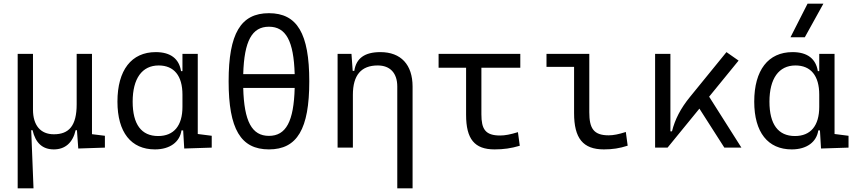

<svg xmlns="http://www.w3.org/2000/svg" viewBox="-20 -815 4728 1060"><path d="M277.3 9.8C339.4 9.8 381.8 -26.9 397.5 -96.2H404.8L412.1 4.9L559.1 0V-65.4L487.8 -74.2V-517.6H403.3V-239.3C403.3 -120.1 360.4 -73.7 277.3 -73.7C204.1 -73.7 162.1 -122.6 162.1 -210V-517.6H77.6V224.6H165L152.3 -96.2H159.7C176.3 -25.4 214.8 9.8 277.3 9.8Z M835.4 9.8C918.5 9.8 972.7 -31.2 981.9 -95.2H991.2L997.1 4.9L1148.9 0V-65.4L1071.8 -75.2V-517.6H987.3V-422.4H979.5C968.8 -489.7 922.9 -527.3 839.8 -527.3C705.6 -527.3 628.4 -427.7 628.4 -253.9C628.4 -84 704.1 9.8 835.4 9.8ZM987.3 -225.1C987.3 -121.1 939.9 -64 853 -64C760.7 -64 712.4 -128.4 712.4 -253.9C712.4 -381.3 764.2 -453.6 856 -453.6C940.9 -453.6 987.3 -396.5 987.3 -292.5Z M1464.8 9.8C1620.6 9.8 1687.5 -102.5 1687.5 -366.2C1687.5 -629.9 1620.6 -742.2 1464.8 -742.2C1309.1 -742.2 1242.2 -629.9 1242.2 -366.2C1242.2 -102.5 1309.1 9.8 1464.8 9.8ZM1464.8 -64.9C1370.6 -64.9 1327.6 -144.5 1322.8 -329.6H1606.9C1602.1 -144.5 1559.1 -64.9 1464.8 -64.9ZM1322.8 -405.8C1328.1 -588.9 1371.1 -667.5 1464.8 -667.5C1558.6 -667.5 1601.6 -588.9 1606.9 -405.8Z M2173.3 224.6H2257.8V-336.9C2257.8 -458 2193.4 -527.3 2080.1 -527.3C1993.2 -527.3 1946.3 -493.2 1936 -423.8H1927.2L1920.4 -517.6H1843.8V0H1928.2V-291.5C1928.2 -400.4 1974.1 -453.6 2065.4 -453.6C2133.8 -453.6 2173.3 -411.6 2173.3 -337.4Z M2710.4 9.8C2760.3 9.8 2801.8 3.9 2849.6 -10.3L2839.4 -85.4C2798.8 -72.8 2768.6 -66.9 2741.2 -66.9C2659.2 -66.9 2637.7 -102.1 2637.7 -184.1V-440.9H2852.5V-517.6H2401.4V-440.9H2553.2V-181.2C2553.2 -47.4 2599.6 9.8 2710.4 9.8Z M3314 9.8C3361.3 9.8 3400.4 3.9 3445.3 -10.7L3435.1 -86.4C3396 -73.7 3366.7 -67.9 3340.3 -67.9C3256.8 -67.9 3233.4 -106.9 3233.4 -195.3V-517.6H2997.1V-445.8H3149.4V-190.4C3149.4 -51.3 3198.7 9.8 3314 9.8Z M3596.7 0H3665.5L3841.3 -215.3L3979 0H4073.2L3895 -281.2L4057.6 -480.5L3990.7 -527.3L3789.6 -280.3C3737.3 -216.3 3706.1 -155.3 3689.9 -89.8H3681.2V-517.6H3596.7Z M4351.1 9.8C4434.1 9.8 4488.3 -31.2 4497.6 -95.2H4506.8L4512.7 4.9L4664.6 0V-65.4L4587.4 -75.2V-517.6H4502.9V-422.4H4495.1C4484.4 -489.7 4438.5 -527.3 4355.5 -527.3C4221.2 -527.3 4144 -427.7 4144 -253.9C4144 -84 4219.7 9.8 4351.1 9.8ZM4502.9 -225.1C4502.9 -121.1 4455.6 -64 4368.7 -64C4276.4 -64 4228 -128.4 4228 -253.9C4228 -381.3 4279.8 -453.6 4371.6 -453.6C4456.5 -453.6 4502.9 -396.5 4502.9 -292.5ZM4344.2 -609.4H4423.3L4525.9 -794.9H4438.5Z"/></svg>

Font: Cascadia Code SemiLight
Style: Regular
Weight: 350
Monospace: yes
Designer: Aaron Bell
Foundry: Saja Typeworks
Version: Version 2404.023